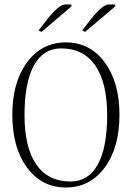

<svg xmlns="http://www.w3.org/2000/svg" viewBox="-20 -832 590 860"><path d="M299.8 -803.2 166 -689 152.8 -695.8 195.8 -751Q245.6 -812 272 -812H299.8ZM496.1 -803.2 360.8 -689 348.1 -695.8 391.1 -751Q440.9 -812 466.8 -812H496.1ZM253.9 -615.2Q173.8 -615.2 131.8 -538.6Q89.8 -461.9 89.8 -316.9Q89.8 -171.4 142.6 -95.2Q195.3 -19 295.9 -19Q376 -19 418 -95.2Q460 -171.4 460 -315.9Q460 -461.4 407 -538.3Q354 -615.2 253.9 -615.2ZM515.1 -317.9Q515.1 -170.9 449 -81.5Q382.8 7.8 274.9 7.8Q167 7.8 101.1 -81.5Q35.2 -170.9 35.2 -317.9Q35.2 -463.4 101.1 -552.7Q167 -642.1 274.9 -642.1Q382.8 -642.1 449 -552.7Q515.1 -463.4 515.1 -317.9Z"/></svg>

Font: Resagokr
Style: Light
Weight: 300
Designer: gluk
Foundry: gluk
Version: Version 0.95